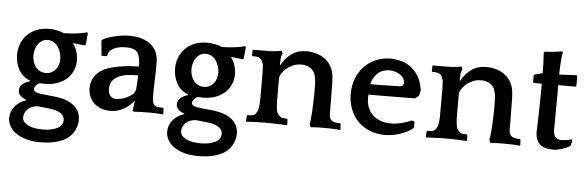

<svg xmlns="http://www.w3.org/2000/svg" viewBox="-52 -794 3724 1219"><g transform="rotate(5 1809.5 -184.0)"><path d="M137 -136Q86 -156 63 -199Q40 -242 40 -294Q40 -331 53 -364Q66 -397 90.5 -421.5Q115 -446 149.5 -460Q184 -474 228 -474Q254 -474 279.5 -469Q305 -464 324 -455Q366 -456 402.5 -460Q439 -464 471 -473L476 -469L469 -394L464 -389L389 -397L388 -394Q404 -376 413 -346Q422 -316 422 -289Q422 -256 409.5 -226Q397 -196 373 -173.5Q349 -151 313 -137.5Q277 -124 230 -124Q224 -124 214.5 -124.5Q205 -125 200 -125Q183 -118 174.5 -106Q166 -94 166 -86Q166 -64 213 -58L310 -48Q343 -44 371.5 -34Q400 -24 421.5 -7.5Q443 9 455 32.5Q467 56 467 87Q467 116 454 145.5Q441 175 415 198Q389 220 343 234Q297 248 237 248Q183 248 143.5 236.5Q104 225 77.5 205.5Q51 186 38 161.5Q25 137 25 111Q25 69 52.5 36.5Q80 4 123 -9L124 -12Q100 -21 85.5 -34.5Q71 -48 71 -68Q71 -94 92 -110Q113 -126 137 -132ZM232 -193Q252 -193 267.5 -201Q283 -209 294 -222Q305 -235 310.5 -252.5Q316 -270 316 -289Q316 -309 310 -329Q304 -349 293 -365.5Q282 -382 265 -392.5Q248 -403 226 -403Q205 -403 190 -393.5Q175 -384 164.5 -369Q154 -354 149 -335Q144 -316 144 -298Q144 -279 149.5 -260Q155 -241 166 -226Q177 -211 193.5 -202Q210 -193 232 -193ZM200 22Q178 23 162 30Q146 37 135 48.5Q124 60 118.5 73.5Q113 87 113 100Q113 129 148 147.5Q183 166 243 166Q297 166 334 148.5Q371 131 371 97Q371 78 362 66Q353 54 338 46.5Q323 39 304.5 35Q286 31 267 29Z M802 -7Q805 -16 806.5 -33Q808 -50 811 -64L810 -67Q798 -52 782.5 -38Q767 -24 748 -13Q729 -2 707.5 4.5Q686 11 662 11Q626 11 599 0Q572 -11 554 -29Q536 -47 526.5 -71Q517 -95 517 -121Q517 -160 534 -189Q551 -218 579 -236Q605 -253 640 -262.5Q675 -272 708 -277Q741 -282 768 -283.5Q795 -285 804 -285H818Q817 -316 814 -333.5Q811 -351 806 -363Q797 -383 776.5 -391.5Q756 -400 728 -400Q711 -400 691.5 -397.5Q672 -395 655 -388Q638 -381 625.5 -368.5Q613 -356 611 -336L607 -333H575L566 -427L569 -433Q575 -439 592 -446Q609 -453 633 -459.5Q657 -466 685.5 -470.5Q714 -475 743 -475Q782 -475 816 -465.5Q850 -456 874.5 -437Q899 -418 913 -389.5Q927 -361 927 -323Q927 -282 926.5 -253Q926 -224 925 -199Q924 -174 923.5 -150.5Q923 -127 923 -98Q925 -75 928 -65Q931 -55 938 -49Q946 -41 962.5 -39.5Q979 -38 993 -38L996 -34L998 0L997 4Q980 2 958 1Q936 0 917 0Q889 0 861 0.5Q833 1 808 3ZM802 -115Q805 -120 808.5 -127Q812 -134 813 -144L818 -229H809Q778 -229 748 -225Q718 -221 694 -210Q670 -199 655 -179Q640 -159 640 -127Q640 -100 653.5 -84Q667 -68 690 -68Q707 -68 724.5 -72.5Q742 -77 757 -84Q772 -91 784 -99.5Q796 -108 802 -115Z M1144 -136Q1093 -156 1070 -199Q1047 -242 1047 -294Q1047 -331 1060 -364Q1073 -397 1097.5 -421.5Q1122 -446 1156.5 -460Q1191 -474 1235 -474Q1261 -474 1286.5 -469Q1312 -464 1331 -455Q1373 -456 1409.5 -460Q1446 -464 1478 -473L1483 -469L1476 -394L1471 -389L1396 -397L1395 -394Q1411 -376 1420 -346Q1429 -316 1429 -289Q1429 -256 1416.5 -226Q1404 -196 1380 -173.5Q1356 -151 1320 -137.5Q1284 -124 1237 -124Q1231 -124 1221.5 -124.5Q1212 -125 1207 -125Q1190 -118 1181.5 -106Q1173 -94 1173 -86Q1173 -64 1220 -58L1317 -48Q1350 -44 1378.5 -34Q1407 -24 1428.5 -7.5Q1450 9 1462 32.5Q1474 56 1474 87Q1474 116 1461 145.5Q1448 175 1422 198Q1396 220 1350 234Q1304 248 1244 248Q1190 248 1150.5 236.5Q1111 225 1084.5 205.5Q1058 186 1045 161.5Q1032 137 1032 111Q1032 69 1059.5 36.5Q1087 4 1130 -9L1131 -12Q1107 -21 1092.5 -34.5Q1078 -48 1078 -68Q1078 -94 1099 -110Q1120 -126 1144 -132ZM1239 -193Q1259 -193 1274.5 -201Q1290 -209 1301 -222Q1312 -235 1317.5 -252.5Q1323 -270 1323 -289Q1323 -309 1317 -329Q1311 -349 1300 -365.5Q1289 -382 1272 -392.5Q1255 -403 1233 -403Q1212 -403 1197 -393.5Q1182 -384 1171.5 -369Q1161 -354 1156 -335Q1151 -316 1151 -298Q1151 -279 1156.5 -260Q1162 -241 1173 -226Q1184 -211 1200.5 -202Q1217 -193 1239 -193ZM1207 22Q1185 23 1169 30Q1153 37 1142 48.5Q1131 60 1125.5 73.5Q1120 87 1120 100Q1120 129 1155 147.5Q1190 166 1250 166Q1304 166 1341 148.5Q1378 131 1378 97Q1378 78 1369 66Q1360 54 1345 46.5Q1330 39 1311.5 35Q1293 31 1274 29Z M1711 -373Q1734 -417 1774 -446Q1814 -475 1868 -475Q1899 -475 1929 -467Q1959 -459 1983.5 -442Q2008 -425 2024.5 -398.5Q2041 -372 2046 -336Q2049 -310 2049.5 -281Q2050 -252 2050 -223Q2051 -189 2051 -160.5Q2051 -132 2051 -98Q2051 -75 2056.5 -63.5Q2062 -52 2070 -48Q2081 -42 2093.5 -40Q2106 -38 2122 -38L2125 -34L2127 0L2125 4Q2104 2 2078.5 1Q2053 0 2029 0Q2005 0 1981 0.5Q1957 1 1936 3L1929 -17Q1932 -30 1934.5 -56Q1937 -82 1938 -98Q1940 -136 1941 -169Q1942 -202 1942 -228Q1942 -251 1941 -278Q1940 -305 1934 -325Q1926 -357 1901.5 -372.5Q1877 -388 1845 -388Q1815 -388 1790 -377Q1765 -366 1747.5 -350.5Q1730 -335 1720 -318Q1710 -301 1710 -288V-185Q1710 -165 1710 -152.5Q1710 -140 1710.5 -131Q1711 -122 1711.5 -114.5Q1712 -107 1713 -98Q1715 -77 1721.5 -66.5Q1728 -56 1736 -49Q1744 -41 1755 -39.5Q1766 -38 1781 -38L1786 -33L1788 0L1786 4Q1779 4 1765 3Q1751 2 1735 1.5Q1719 1 1705 0.5Q1691 0 1684 0H1629Q1622 0 1607.5 0.5Q1593 1 1577.5 1.5Q1562 2 1547.5 3Q1533 4 1526 4L1525 0L1527 -34L1530 -38Q1546 -38 1558.5 -39.5Q1571 -41 1579 -49Q1586 -56 1592 -67Q1598 -78 1600 -98Q1601 -105 1601.5 -112Q1602 -119 1602.5 -127Q1603 -135 1603 -146Q1603 -157 1603 -173V-276Q1603 -295 1603 -308Q1603 -321 1602.5 -331Q1602 -341 1601.5 -349Q1601 -357 1600 -366Q1598 -376 1594 -385Q1590 -394 1587 -397Q1577 -410 1562 -412Q1547 -414 1531 -414L1527 -418V-452L1531 -455H1582Q1605 -455 1631.5 -455.5Q1658 -456 1678 -459L1713 -464L1719 -445Q1711 -434 1709.5 -414.5Q1708 -395 1708 -375Z M2605 -255 2581 -237Q2527 -237 2474.5 -236Q2422 -235 2367 -235H2285Q2284 -228 2284 -221.5Q2284 -215 2284 -209Q2284 -183 2293 -157Q2302 -131 2321.5 -110.5Q2341 -90 2371 -77.5Q2401 -65 2444 -65Q2475 -65 2509.5 -73.5Q2544 -82 2574 -96L2591 -89V-53L2581 -42Q2557 -23 2510.5 -6Q2464 11 2410 11Q2357 11 2313.5 -6.5Q2270 -24 2238.5 -56Q2207 -88 2189.5 -132Q2172 -176 2172 -230Q2172 -285 2190 -330Q2208 -375 2239.5 -407Q2271 -439 2313.5 -457Q2356 -475 2405 -475Q2431 -475 2463.5 -468Q2496 -461 2526 -441.5Q2556 -422 2580 -386.5Q2604 -351 2613 -293ZM2406 -400Q2357 -400 2327.5 -370.5Q2298 -341 2290 -302H2340Q2375 -302 2409 -303.5Q2443 -305 2478 -305Q2491 -305 2497 -312.5Q2503 -320 2503 -328Q2503 -358 2474 -379Q2445 -400 2406 -400Z M2857 -373Q2880 -417 2920 -446Q2960 -475 3014 -475Q3045 -475 3075 -467Q3105 -459 3129.5 -442Q3154 -425 3170.5 -398.5Q3187 -372 3192 -336Q3195 -310 3195.5 -281Q3196 -252 3196 -223Q3197 -189 3197 -160.5Q3197 -132 3197 -98Q3197 -75 3202.5 -63.5Q3208 -52 3216 -48Q3227 -42 3239.5 -40Q3252 -38 3268 -38L3271 -34L3273 0L3271 4Q3250 2 3224.5 1Q3199 0 3175 0Q3151 0 3127 0.5Q3103 1 3082 3L3075 -17Q3078 -30 3080.5 -56Q3083 -82 3084 -98Q3086 -136 3087 -169Q3088 -202 3088 -228Q3088 -251 3087 -278Q3086 -305 3080 -325Q3072 -357 3047.5 -372.5Q3023 -388 2991 -388Q2961 -388 2936 -377Q2911 -366 2893.5 -350.5Q2876 -335 2866 -318Q2856 -301 2856 -288V-185Q2856 -165 2856 -152.5Q2856 -140 2856.5 -131Q2857 -122 2857.5 -114.5Q2858 -107 2859 -98Q2861 -77 2867.5 -66.5Q2874 -56 2882 -49Q2890 -41 2901 -39.5Q2912 -38 2927 -38L2932 -33L2934 0L2932 4Q2925 4 2911 3Q2897 2 2881 1.5Q2865 1 2851 0.5Q2837 0 2830 0H2775Q2768 0 2753.5 0.5Q2739 1 2723.5 1.5Q2708 2 2693.5 3Q2679 4 2672 4L2671 0L2673 -34L2676 -38Q2692 -38 2704.5 -39.5Q2717 -41 2725 -49Q2732 -56 2738 -67Q2744 -78 2746 -98Q2747 -105 2747.5 -112Q2748 -119 2748.5 -127Q2749 -135 2749 -146Q2749 -157 2749 -173V-276Q2749 -295 2749 -308Q2749 -321 2748.5 -331Q2748 -341 2747.5 -349Q2747 -357 2746 -366Q2744 -376 2740 -385Q2736 -394 2733 -397Q2723 -410 2708 -412Q2693 -414 2677 -414L2673 -418V-452L2677 -455H2728Q2751 -455 2777.5 -455.5Q2804 -456 2824 -459L2859 -464L2865 -445Q2857 -434 2855.5 -414.5Q2854 -395 2854 -375Z M3590 -400H3480Q3480 -342 3479.5 -292.5Q3479 -243 3479 -206.5Q3479 -170 3478.5 -147Q3478 -124 3478 -119Q3478 -80 3493 -67Q3508 -54 3528 -54Q3543 -54 3562 -57Q3581 -60 3594 -65L3600 -54L3590 -21Q3563 -6 3534.5 2.5Q3506 11 3482 11Q3421 11 3395 -17Q3369 -45 3369 -89Q3369 -98 3370 -124.5Q3371 -151 3372 -191.5Q3373 -232 3374 -285Q3375 -338 3375 -400H3323L3319 -405V-449L3323 -453L3375 -467Q3375 -499 3373.5 -532.5Q3372 -566 3370 -598L3377 -604L3391 -605Q3398 -605 3410.5 -606Q3423 -607 3437 -608.5Q3451 -610 3463.5 -612Q3476 -614 3482 -616L3491 -612Q3486 -587 3483 -545.5Q3480 -504 3480 -467L3590 -473L3595 -469V-405Z"/></g></svg>

Font: QuattrocentoBold
Style: Bold
Weight: 700
Designer: Pablo Impallari
Foundry: Pablo Impallari, Igino Marini, Branda Gallo
Version: Version 2.000